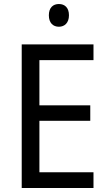

<svg xmlns="http://www.w3.org/2000/svg" viewBox="-20 -935 540 955"><path d="M273 -915C244 -915 223 -897 223 -859C223 -821 244 -802 273 -802C301 -802 323 -821 323 -859C323 -897 302 -915 273 -915ZM445 0V-78H176V-334H429V-411H176V-636H445V-714H88V0Z"/></svg>

Font: Noto Sans Sinhala SemiCondensed
Style: Regular
Weight: 400
Width: 4
Designer: Jelle Bosma - Monotype Design Team
Foundry: Monotype Imaging Inc.
Version: Version 2.006